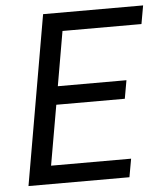

<svg xmlns="http://www.w3.org/2000/svg" viewBox="-52 -757 690 803"><g transform="rotate(-5 293.5 -355.5)"><path d="M468.3 -328.6H180.7L136.7 -76.7H472.7L459 0H35.2L158.7 -710.9H578.6L564.9 -633.8H233.4L193.8 -405.3H481.9Z"/></g></svg>

Font: TypoPRO Roboto Mono
Style: Italic
Weight: 400
Designer: Google
Version: Version 2.000986; 2015; ttfautohint (v1.3)